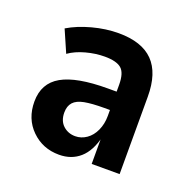

<svg xmlns="http://www.w3.org/2000/svg" viewBox="-71 -782 442 452"><g transform="rotate(20 150.0 -556.5)"><path d="M120 -398Q79 -398 51 -425.5Q23 -453 23 -496Q23 -542 60 -563Q97 -584 175 -584H206V-538H183Q152 -538 133.5 -534.5Q115 -531 106.5 -521.5Q98 -512 98 -496Q98 -475 110.5 -463.5Q123 -452 141 -452Q156 -452 169 -461Q182 -470 189.5 -486.5Q197 -503 197 -523V-601Q197 -631 184.5 -641.5Q172 -652 143 -652Q120 -652 96 -645.5Q72 -639 55 -627L31 -682Q56 -697 89.5 -706Q123 -715 155 -715Q213 -715 241.5 -686Q270 -657 270 -598V-404H200V-473H202Q193 -435 172 -416.5Q151 -398 120 -398Z"/></g></svg>

Font: Nunito Sans 10pt Condensed
Style: Bold
Weight: 700
Width: 3
Designer: Vernon Adams
Foundry: Vernon Adams
Version: Version 3.101;gftools[0.9.27]